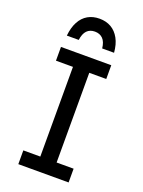

<svg xmlns="http://www.w3.org/2000/svg" viewBox="-168 -986 791 1062"><g transform="rotate(20 228.0 -455.0)"><path d="M80 0V-81H180V-609H80V-690H376V-609H276V-81H376V0ZM367 -760H297Q293 -798 275 -816Q257 -834 228 -834Q199 -834 181.5 -816Q164 -798 159 -760H89Q94 -809 112 -842.5Q130 -876 159.5 -893Q189 -910 228 -910Q267 -910 296.5 -893Q326 -876 344.5 -842.5Q363 -809 367 -760Z"/></g></svg>

Font: Radio Canada
Style: Regular
Weight: 400
Designer: Charles Daoud, Etienne Aubert Bonn, Alexandre Saumier Demers, Jacques Le Bailly
Foundry: Radio-Canada
Version: Version 2.104;gftools[0.9.28.dev5+ged2979d]